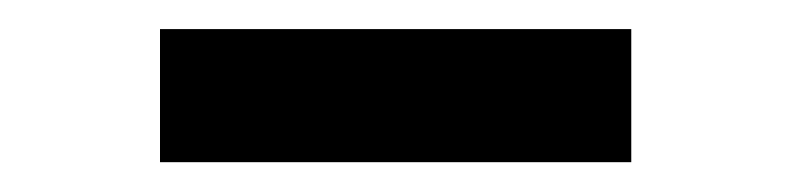

<svg xmlns="http://www.w3.org/2000/svg" viewBox="-20 -771 544 132"><path d="M414 -751V-659.5H90V-751Z"/></svg>

Font: Merriweather 20pt ExtraBold
Style: Regular
Weight: 800
Version: Version 2.100